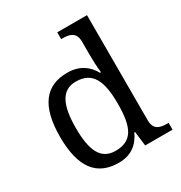

<svg xmlns="http://www.w3.org/2000/svg" viewBox="-179 -889 971 1028"><g transform="rotate(-30 307.0 -375.0)"><path d="M259 10C338 10 383 -29 412 -90H416L427 0H596V-42H588C544 -42 506 -51 506 -110V-760H322V-718H330C374 -718 412 -709 412 -650V-568C412 -536 414 -491 418 -458H412C383 -510 336 -546 259 -546C127 -546 55 -460 55 -267C55 -75 127 10 259 10ZM276 -54C187 -54 152 -125 152 -266C152 -406 187 -482 275 -482C380 -482 412 -406 412 -267C412 -123 380 -54 276 -54Z"/></g></svg>

Font: Liu Chibing Harmony Marks (Sposobin) Font
Style: Regular
Weight: 400
Designer: Liu Chibing
Foundry: Liu Chibing
Version: Version 1.003